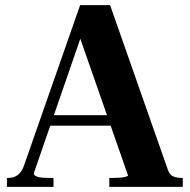

<svg xmlns="http://www.w3.org/2000/svg" viewBox="-20 -730 741 750"><path d="M164 -280H438L439 -239H149ZM280 -618 308 -620 112 -53Q112 -48 117 -44Q122 -40 134 -37.5Q146 -35 167 -35H189V0H7V-35H13Q34 -35 49.5 -46.5Q65 -58 74 -84L293 -710H410L636 -66Q643 -47 656.5 -41Q670 -35 689 -35H694V0H407V-35H422Q436 -35 449 -36Q462 -37 471 -39.5Q480 -42 480 -45Z"/></svg>

Font: Roboto Serif 144pt SemiBold
Style: Regular
Weight: 600
Version: Version 1.008